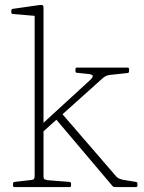

<svg xmlns="http://www.w3.org/2000/svg" viewBox="-20 -761 587 781"><path d="M121 0V-576H157V0ZM39 0Q33 0 33 -6V-14Q33 -20 39 -21L108 -29Q116 -30 118.5 -33.5Q121 -37 121 -47V-180H157V-43Q157 -35 160.5 -32.5Q164 -30 174 -28L263 -21Q269 -20 269 -14V-6Q269 0 263 0ZM121 -576V-720L140 -695L32 -704Q26 -705 26 -711V-718Q26 -724 32 -725L137 -740Q150 -742 153.5 -739.5Q157 -737 157 -729V-576ZM447 0Q441 0 437 -5L206 -278L231 -300L453 -43Q457 -38 464 -35Q471 -32 478 -30L533 -21Q539 -20 539 -14V-6Q539 0 533 0ZM146 -217 140 -246 344 -433Q361 -448 356.5 -454Q352 -460 330 -461L293 -465Q287 -465 287 -471V-480Q287 -486 293 -486H499Q505 -486 505 -480V-471Q505 -465 499 -464L425 -456Q418 -455 411.5 -452Q405 -449 399 -444Z"/></svg>

Font: Hahmlet Thin
Style: Regular
Weight: 250
Version: Version 1.002